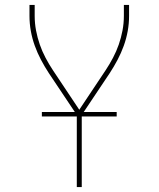

<svg xmlns="http://www.w3.org/2000/svg" viewBox="-20 -755 640 775"><path d="M290 0V-291L177 -460Q160 -486 145.5 -513.5Q131 -541 120.5 -570Q110 -599 104.5 -629.5Q99 -660 99 -691V-735H120V-691Q120 -661 125.5 -632Q131 -603 140.5 -575.5Q150 -548 164 -521.5Q178 -495 194 -471L300 -312L406 -471Q422 -495 436 -521.5Q450 -548 459.5 -575.5Q469 -603 474.5 -632Q480 -661 480 -691V-735H501V-691Q501 -660 495.5 -629.5Q490 -599 479.5 -570Q469 -541 454.5 -513.5Q440 -486 423 -460L310 -291V0ZM149 -285V-303H451V-285Z"/></svg>

Font: Iosevka Curly Thin Extended
Style: Regular
Weight: 100
Width: 7
Monospace: yes
Designer: Belleve Invis
Foundry: Belleve Invis
Version: Version 11.1.0; ttfautohint (v1.8.3)